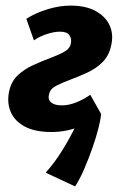

<svg xmlns="http://www.w3.org/2000/svg" viewBox="-20 -458 429 685"><path d="M164 13Q104 13 67.5 -7Q31 -27 17.5 -60.5Q4 -94 13 -134Q21 -169 44.5 -190.5Q68 -212 99 -226Q130 -240 159.5 -251Q189 -262 209.5 -273.5Q230 -285 233 -304Q236 -320 227.5 -332.5Q219 -345 194 -345Q173 -345 147 -336.5Q121 -328 101 -314L74 -391Q107 -412 149.5 -425Q192 -438 231 -438Q287 -438 322.5 -418Q358 -398 372 -365.5Q386 -333 376 -293Q368 -258 345 -235.5Q322 -213 291.5 -199Q261 -185 231.5 -174Q202 -163 180.5 -152Q159 -141 155 -122Q150 -104 162 -93Q174 -82 201 -82Q226 -82 254 -93.5Q282 -105 302 -120L341 -51Q307 -22 260 -4.5Q213 13 164 13ZM248 207 143 158Q176 121 202.5 78Q229 35 248.5 -5Q268 -45 279 -74L341 -51Q339 -32 331 0Q323 32 310 69Q297 106 281.5 142.5Q266 179 248 207Z"/></svg>

Font: Ysabeau Infant ExtraBold
Style: Italic
Weight: 800
Italic angle: -12°
Designer: Christian Thalmann (Catharsis Fonts)
Version: Version 2.001;gftools[0.9.30]; featfreeze: ss01,ss02,lnum